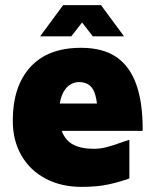

<svg xmlns="http://www.w3.org/2000/svg" viewBox="-20 -716 608 751"><path d="M299 15Q220 15 159 -17Q98 -49 64 -107.5Q30 -166 30 -244Q30 -378 98.5 -453.5Q167 -529 297 -529Q382 -529 435 -493Q488 -457 513.5 -384.5Q539 -312 538 -204H159L135 -311H382L363 -249Q362 -332 345.5 -363.5Q329 -395 288 -395Q269 -395 251 -382.5Q233 -370 222 -342.5Q211 -315 211 -269Q211 -204 242 -169Q273 -134 348 -134Q373 -134 399 -141Q425 -148 448 -156.5Q471 -165 486 -169V-18Q451 -5 406 5Q361 15 299 15ZM137 -574 227 -696H375L465 -574H343L301 -628L259 -574Z"/></svg>

Font: Maven Pro Black
Style: Regular
Weight: 900
Designer: Joe Prince
Foundry: Joe Prince
Version: Version 2.103